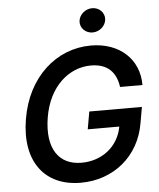

<svg xmlns="http://www.w3.org/2000/svg" viewBox="-62 -994 875 1056"><g transform="rotate(-5 376.0 -465.5)"><path d="M601.9 -496.1H725.5C726.2 -638.5 620 -737.2 461.3 -737.2C272 -737.2 108.3 -596.2 70.3 -363.3C32.3 -133.2 142.8 9.9 341.6 9.9C520.2 9.9 667.3 -105.5 697.1 -291.5L712 -376.4H421.5L404.5 -279.5H578.8C558.6 -169.4 467.7 -99.4 354.8 -99.4C229.8 -99.4 163 -193.5 191.1 -364C219.1 -534.1 331.7 -627.8 452.1 -627.8C544 -627.8 590.9 -577.8 601.9 -496.1ZM411.2 -874.6C408.7 -838.1 438.9 -807.9 478 -807.9C516.7 -807.9 550.4 -838.1 552.9 -874.6C555 -911.2 525.6 -941.1 486.5 -941.1C447.8 -941.1 414.1 -911.2 411.2 -874.6Z"/></g></svg>

Font: Magic Ui Pro Semi Bold
Style: Italic
Weight: 600
Italic angle: -9.39999°
Designer: Stefan Endress, Andreas Faust
Version: Version 1.000;FEAKit 1.0